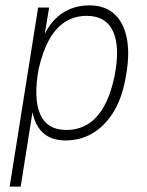

<svg xmlns="http://www.w3.org/2000/svg" viewBox="-20 -515 546 715"><path d="M16 180 122 -487H163L143 -367H137Q155 -412 181.5 -440Q208 -468 241 -481.5Q274 -495 313 -495Q372 -495 407.5 -461.5Q443 -428 453.5 -365.5Q464 -303 446 -216Q431 -140 398 -90.5Q365 -41 321 -16.5Q277 8 224 8Q168 8 136.5 -24Q105 -56 98 -116H104L57 180ZM227 -31Q271 -31 306 -52Q341 -73 366.5 -117.5Q392 -162 406 -229Q428 -338 401.5 -397Q375 -456 303 -456Q260 -456 225 -435Q190 -414 165 -370.5Q140 -327 124 -259Q104 -149 129.5 -90Q155 -31 227 -31Z"/></svg>

Font: Nunito Sans 10pt Condensed ExtraLight
Style: Italic
Weight: 250
Width: 3
Italic angle: -9°
Designer: Vernon Adams
Foundry: Vernon Adams
Version: Version 3.101;gftools[0.9.27]